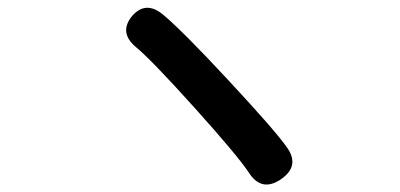

<svg xmlns="http://www.w3.org/2000/svg" viewBox="-20 -599 1040 499"><path d="M710 -133Q660 -99 627 -150Q598 -194 486 -318.5Q374 -443 334 -476Q288 -514 323 -557Q359 -599 405 -560Q456 -517 573 -391Q694 -261 725 -217Q761 -168 710 -133Z"/></svg>

Font: Resource Han Rounded CN Medium
Style: Regular
Weight: 500
Designer: Cyano Hao (round all glyphs); Ryoko NISHIZUKA 西塚涼子 (kana, bopomofo & ideographs); Paul D. Hunt (Latin, Greek & Cyrillic)
Foundry: Cyano Hao
Version: 0.990